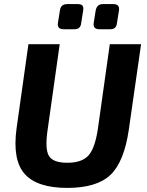

<svg xmlns="http://www.w3.org/2000/svg" viewBox="-20 -906 717 939"><path d="M483 -886H534Q566 -886 562 -856L552 -793Q549 -763 520 -763H466Q435 -763 438 -792L448 -855Q454 -886 483 -886ZM309 -886H359Q377 -886 383 -879Q389 -872 387 -856L377 -793Q374 -763 345 -763H291Q260 -763 263 -792L273 -855Q277 -886 309 -886ZM670 -690 610 -272Q587 -114 520 -50.5Q453 13 309 13Q162 13 101 -55Q40 -123 61 -278L119 -690H272L213 -272Q199 -178 219 -144Q239 -110 309 -110Q381 -110 413 -146Q445 -182 459 -278L517 -690Z"/></svg>

Font: Exo 2.0
Style: Bold Italic
Weight: 700
Italic angle: -8°
Designer: Natanael Gama
Version: Version 1.001;PS 001.001;hotconv 1.0.70;makeotf.lib2.5.58329